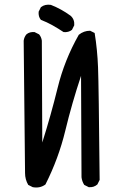

<svg xmlns="http://www.w3.org/2000/svg" viewBox="-20 -814 540 827"><path d="M121.1 -7.8 101.6 -17.6Q87.9 -41 87.9 -68.8Q87.9 -96.7 82 -638.7Q84 -654.3 93.8 -666Q107.4 -677.7 128.9 -675.8L148.4 -666Q158.2 -654.3 160.2 -638.7L162.1 -200.2Q199.2 -317.4 228.5 -436.5Q257.8 -555.7 319.3 -664.1Q340.8 -681.6 368.2 -681.6L387.7 -671.9Q399.4 -599.6 402.3 -523.9Q405.3 -448.2 409.2 -39.1L399.4 -19.5Q383.8 -5.9 362.3 -7.8L342.8 -17.6Q333 -33.2 331.1 -50.8L329.1 -487.3Q290 -370.1 261.2 -251Q232.4 -131.8 175.8 -19.5Q152.3 -2 121.1 -7.8ZM253.9 -675.8Q230.5 -691.4 206.1 -705.1Q181.6 -718.8 156.2 -728.5Q144.5 -742.2 146.5 -763.7L156.2 -783.2Q173.8 -796.9 199.2 -793Q244.1 -775.4 284.2 -746.1Q301.8 -730.5 299.8 -705.1L290 -685.5Q275.4 -673.8 253.9 -675.8Z"/></svg>

Font: JasonHandwriting2
Style: Regular
Weight: 400
Version: Version 1.05.10